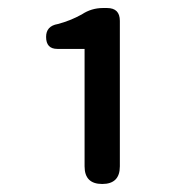

<svg xmlns="http://www.w3.org/2000/svg" viewBox="-20 -896 456 479"><path d="M235 -437Q191 -437 191 -481V-774H123Q95 -774 95 -804Q95 -831 124 -836Q155 -844 184 -860Q208 -876 237 -876H247Q279 -876 279 -844V-656V-481Q279 -437 235 -437Z"/></svg>

Font: GenSenRounded TW M
Style: Regular
Weight: 500
Version: Version 1.501;PS 1;hotconv 16.6.51;makeotf.lib2.5.65220